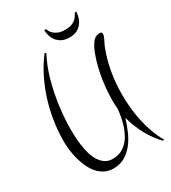

<svg xmlns="http://www.w3.org/2000/svg" viewBox="-227 -894 1054 1185"><g transform="rotate(-30 300.5 -302.0)"><path d="M568.8 -594.2Q575.7 -594.2 580.8 -591.3Q585.9 -588.4 585.9 -581.1Q585.9 -572.3 582.5 -562.7Q579.1 -553.2 574.2 -543.5Q569.3 -533.7 564.5 -524.4Q559.6 -515.1 556.2 -506.8Q527.3 -433.1 513.7 -355.2Q500 -277.3 500 -196.8Q500 -150.4 504.4 -102.1Q508.8 -53.7 519 -6.1Q529.3 41.5 545.7 87.2Q562 132.8 585.9 173.8L576.2 176.8Q528.8 126.5 496.1 65.7Q463.4 4.9 446.3 -62Q433.1 -19 415 22.9Q397 64.9 370.8 98.4Q344.7 131.8 309.8 152.3Q274.9 172.9 228 172.9Q192.4 172.9 165 158.4Q137.7 144 117.2 119.9Q96.7 95.7 82.8 64.7Q68.8 33.7 60.1 0.5Q51.3 -32.7 47.6 -65.7Q43.9 -98.6 43.9 -126Q43.9 -195.8 54.7 -266.6Q65.4 -337.4 86.7 -405.5Q107.9 -473.6 139.6 -537.4Q171.4 -601.1 213.9 -657.2L224.1 -651.9Q206.1 -619.6 191.2 -581.5Q176.3 -543.5 164.6 -502.2Q152.8 -460.9 144 -417.7Q135.3 -374.5 129.6 -331.5Q124 -288.6 121.1 -247.6Q118.2 -206.5 118.2 -169.9Q118.2 -147.5 119.4 -117.4Q120.6 -87.4 125 -55.2Q129.4 -22.9 138.2 8.3Q147 39.6 162.1 64.2Q177.2 88.9 199.7 104Q222.2 119.1 253.9 119.1Q285.2 119.1 310.1 108.2Q335 97.2 354 78.1Q373 59.1 387 33.9Q400.9 8.8 410.2 -19.5Q419.4 -47.9 425 -77.6Q430.7 -107.4 433.1 -135.7Q430.2 -164.1 430.2 -192.9Q430.2 -232.9 434.3 -278.6Q438.5 -324.2 447 -370.1Q455.6 -416 468.8 -459.7Q481.9 -503.4 500 -540Q505.9 -550.8 512.5 -560.5Q519 -570.3 527.1 -577.9Q535.2 -585.4 545.4 -589.8Q555.7 -594.2 568.8 -594.2ZM397.5 -663.1Q363.3 -663.1 341.3 -675.3Q319.3 -687.5 306.4 -705.6Q293.5 -723.6 288.3 -744.1Q283.2 -764.6 282.7 -780.8H295.9Q297.9 -774.9 303 -764.4Q308.1 -753.9 319.3 -743.7Q330.6 -733.4 349.4 -725.6Q368.2 -717.8 397.5 -717.8Q426.8 -717.8 444.6 -724.9Q462.4 -731.9 473.4 -741.9Q484.4 -752 490.2 -762.7Q496.1 -773.4 500.5 -780.8H511.7Q510.7 -765.1 505.6 -744.6Q500.5 -724.1 487.8 -706.1Q475.1 -688 453.4 -675.5Q431.6 -663.1 397.5 -663.1Z"/></g></svg>

Font: Montez
Style: Regular
Weight: 400
Designer: Astigmatic (AOETI)
Foundry: Astigmatic (AOETI)
Version: Version 1.001